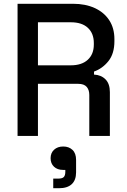

<svg xmlns="http://www.w3.org/2000/svg" viewBox="-20 -720 672 1017"><path d="M73 0V-700H367Q432 -700 481.5 -677.5Q531 -655 558.5 -613Q586 -571 586 -513V-502Q586 -436 554.5 -396.5Q523 -357 478 -341V-325Q516 -323 539 -299.5Q562 -276 562 -232V0H453V-217Q453 -244 439 -260Q425 -276 394 -276H181V0ZM181 -374H355Q413 -374 445 -403.5Q477 -433 477 -484V-492Q477 -543 445.5 -572.5Q414 -602 355 -602H181ZM262 277V226H289Q310 226 318 217.5Q326 209 326 190V180H314Q284 180 266 163Q248 146 248 118Q248 90 266.5 73Q285 56 315 56Q345 56 364 74Q383 92 383 127V193Q383 234 360 255.5Q337 277 292 277Z"/></svg>

Font: Space Grotesk Light Medium
Style: Regular
Weight: 500
Version: Version 2.000